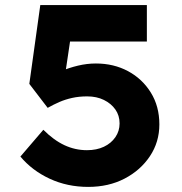

<svg xmlns="http://www.w3.org/2000/svg" viewBox="-20 -726 712 753"><path d="M326 7Q244 7 175 -25Q106 -57 60 -112L150 -217Q191 -176 233 -156.5Q275 -137 321 -137Q359 -137 387.5 -150.5Q416 -164 432.5 -188Q449 -212 449 -242Q449 -273 432.5 -296.5Q416 -320 387.5 -334Q359 -348 322 -348Q290 -348 263 -342Q236 -336 213 -326Q190 -316 167 -303L95 -397L138 -706H556V-563H219L263 -619L230 -397L170 -417Q190 -434 220 -447Q250 -460 285.5 -468.5Q321 -477 356 -477Q426 -477 482 -447Q538 -417 571.5 -363Q605 -309 605 -238Q605 -169 568 -113.5Q531 -58 468.5 -25.5Q406 7 326 7Z"/></svg>

Font: Lexend Exa
Style: Bold
Weight: 700
Designer: Bonnie Shaver-Troup, Thomas Jockin
Foundry: Lexend
Version: Version 1.007